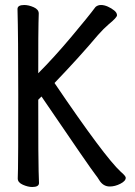

<svg xmlns="http://www.w3.org/2000/svg" viewBox="-20 -731 540 768"><path d="M109 17Q92 17 71.5 8Q51 -1 51 -17Q51 -29 52 -56.5Q53 -84 53 -351Q53 -587 50 -695Q50 -711 77 -711Q95 -711 115 -702Q135 -693 135 -677Q135 -665 134 -639.5Q133 -614 133 -438Q195 -500 264 -582Q333 -664 362 -703Q371 -711 384 -711Q397 -711 411.5 -704.5Q426 -698 437 -689Q448 -680 448 -670Q448 -661 415 -634Q395 -617 372 -591Q297 -502 198 -399Q398 -104 463 -44Q483 -27 483 -20Q483 -7 461.5 4Q440 15 419 15Q392 15 376 -12Q370 -22 362 -32Q342 -57 146 -345L133 -332Q133 -77 134.5 -46.5Q136 -16 136 1Q136 17 109 17Z"/></svg>

Font: LXGW WenKai Mono TC
Style: Bold
Weight: 700
Designer: LXGW / Fontworks Inc.
Foundry: LXGW / Fontworks Inc.
Version: Version 1.330